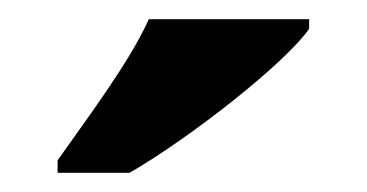

<svg xmlns="http://www.w3.org/2000/svg" viewBox="-20 -786 382 200"><path d="M40 -619V-606H115C179 -643 278 -721 302 -756V-766H135C115 -721 68 -659 40 -619Z"/></svg>

Font: Noto Serif Tamil SemiCondensed ExtraBold
Style: Regular
Weight: 800
Width: 4
Designer: Indian Type Foundry, Tom Grace, and the Monotype Design Team
Foundry: Monotype Imaging Inc.
Version: Version 2.004